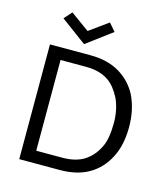

<svg xmlns="http://www.w3.org/2000/svg" viewBox="-108 -804 774 889"><g transform="rotate(15 279.0 -360.0)"><path d="M67 0ZM488 -127Q520 -187 520 -275Q520 -358 488 -424Q457 -483 400 -516.5Q343 -550 261 -550H67V0H261Q344 0 400.5 -33Q457 -66 488 -127ZM256 -493Q322 -493 365 -463Q398 -440 424 -389Q447 -338 447 -275Q447 -200 427 -159Q404 -111 363.5 -84.5Q323 -58 256 -58H133V-493ZM96 -683 129 -720 219 -655 309 -720 341 -683 219 -592Z"/></g></svg>

Font: Cambay Devanagari
Style: Regular
Weight: 400
Designer: Pooja Saxena
Foundry: Pooja Saxena
Version: Version 1.180;PS 001.180;hotconv 1.0.70;makeotf.lib2.5.58329